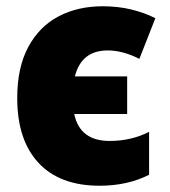

<svg xmlns="http://www.w3.org/2000/svg" viewBox="-20 -583 542 613"><path d="M298 10Q171 10 103 -63Q35 -136 35 -270Q35 -367 70 -432.5Q105 -498 166.5 -530.5Q228 -563 308 -563Q356 -563 398 -553Q440 -543 476 -525L425 -395Q372 -422 324 -422Q240 -422 219 -339H386V-219H217Q235 -133 330 -133Q399 -133 456 -162V-25Q387 10 298 10Z"/></svg>

Font: Noto Sans SemiCondensed Black
Style: Regular
Weight: 900
Width: 4
Designer: Monotype Design Team
Foundry: Monotype Imaging Inc.
Version: Version 2.013; ttfautohint (v1.8.4.7-5d5b)